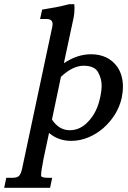

<svg xmlns="http://www.w3.org/2000/svg" viewBox="-71 -673 612 920"><path d="M285 -653Q286 -643 286 -634Q286 -625 285 -612Q284 -599 281 -585L235 -370Q299 -413 365 -413Q447 -413 491 -353Q518 -313 518 -258Q518 -232 512 -203Q493 -121 425 -60Q392 -31 352 -14.5Q312 2 270 2Q208 2 164 -36L138 86Q126 148 126 164Q126 168 126 169Q127 179 160 179H179L169 227H-51L-41 179H-14Q10 179 19.5 170.5Q29 162 35 135L180 -547Q181 -553 181 -558Q181 -582 151 -582Q149 -582 147 -582H121L131 -627Q163 -632 195 -638Q227 -644 261 -653ZM178 -100Q212 -49 263 -49Q315 -49 354 -93Q395 -137 409 -207Q416 -238 416 -263Q416 -296 399 -327Q382 -358 329 -358Q305 -358 278 -345.5Q251 -333 221 -305Z"/></svg>

Font: New Athena Unicode
Style: Bold Italic
Weight: 700
Designer: J. Rusten 1997; rev. by R. Hancock 2001, 2002, rev. by D. Mastronarde 2002-2021
Foundry: Society for Classical Studies (formerly American Philological Association)
Version: Version 5.008